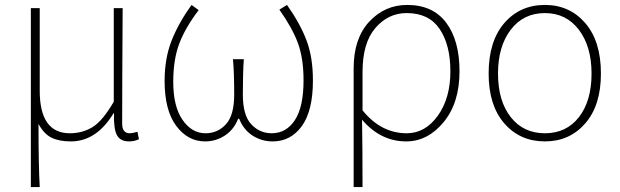

<svg xmlns="http://www.w3.org/2000/svg" viewBox="-20 -560 2514 778"><path d="M105 198V-527H141V-192Q141 -20 263 -20Q314 -20 355 -45Q396 -70 441 -148V-527H477Q475 -209 475 -59Q475 -20 506 -20Q516 -20 537 -26L543 4Q525 13 503 13Q467 13 453.5 -13Q440 -39 442 -101H440Q371 13 267 13Q220 13 189 -2Q158 -17 136 -58Q136 108 141 198Z M811 13Q741 13 694 -50Q647 -113 647 -232Q647 -323 675 -394.5Q703 -466 756 -540L785 -519Q731 -448 706.5 -383.5Q682 -319 682 -228Q682 -129 719.5 -74.5Q757 -20 813 -20Q862 -20 895.5 -56.5Q929 -93 929 -177Q929 -267 924 -320H968Q964 -267 964 -177Q964 -93 998 -56.5Q1032 -20 1081 -20Q1140 -20 1175 -73.5Q1210 -127 1210 -234Q1210 -323 1187.5 -384.5Q1165 -446 1112 -521L1143 -540Q1196 -465 1222 -396.5Q1248 -328 1248 -234Q1248 -111 1203 -49Q1158 13 1085 13Q1040 13 1003.5 -10.5Q967 -34 949 -79H945Q928 -35 891.5 -11Q855 13 811 13Z M1413 198V-283Q1413 -404 1476 -472Q1539 -540 1630 -540Q1734 -540 1788 -468Q1842 -396 1842 -271Q1842 -143 1777.5 -65Q1713 13 1626 13Q1522 13 1447 -75Q1449 31 1449 198ZM1628 -20Q1703 -20 1754 -91Q1805 -162 1805 -271Q1805 -378 1761.5 -442.5Q1718 -507 1628 -507Q1553 -507 1501 -446.5Q1449 -386 1449 -268V-113Q1524 -20 1628 -20Z M2188 13Q2087 13 2023.5 -60Q1960 -133 1960 -262Q1960 -393 2023.5 -466.5Q2087 -540 2188 -540Q2288 -540 2351.5 -466.5Q2415 -393 2415 -262Q2415 -133 2351.5 -60Q2288 13 2188 13ZM2377 -262Q2377 -372 2325.5 -439.5Q2274 -507 2188 -507Q2101 -507 2049.5 -439.5Q1998 -372 1998 -262Q1998 -151 2049.5 -85.5Q2101 -20 2188 -20Q2275 -20 2326 -85.5Q2377 -151 2377 -262Z"/></svg>

Font: Noto Sans Korean Thin
Style: Regular
Weight: 250
Designer: Ryoko NISHIZUKA  (kana & ideographs); Paul D. Hunt (Latin, Greek & Cyrillic); Wenlong ZHANG  (bopomofo); Sandoll Communi
Foundry: Adobe Systems Incorporated
Version: Version 1.0001;PS 1;hotconv 1.0.78;makeotf.lib2.5.61930